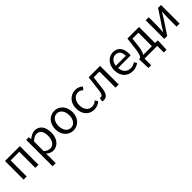

<svg xmlns="http://www.w3.org/2000/svg" viewBox="388 -2145 3963 3963"><g transform="rotate(-45 2369.0 -164.0)"><path d="M92 0H183V-469H435V0H526V-543H92Z M710 229H801V45L799 -50C848 -10 900 13 949 13C1074 13 1185 -94 1185 -280C1185 -447 1109 -557 969 -557C906 -557 845 -521 796 -481H793L785 -543H710ZM934 -63C898 -63 850 -78 801 -120V-405C854 -454 901 -480 947 -480C1050 -480 1090 -399 1090 -279C1090 -144 1024 -63 934 -63Z M1541 13C1674 13 1793 -91 1793 -271C1793 -452 1674 -557 1541 -557C1408 -557 1289 -452 1289 -271C1289 -91 1408 13 1541 13ZM1541 -63C1447 -63 1384 -146 1384 -271C1384 -396 1447 -481 1541 -481C1635 -481 1699 -396 1699 -271C1699 -146 1635 -63 1541 -63Z M2150 13C2215 13 2277 -12 2325 -56L2286 -117C2252 -86 2208 -63 2158 -63C2058 -63 1990 -146 1990 -271C1990 -396 2062 -481 2160 -481C2204 -481 2237 -461 2269 -432L2316 -493C2277 -527 2228 -557 2157 -557C2018 -557 1895 -452 1895 -271C1895 -91 2006 13 2150 13Z M2428 13C2507 13 2555 -47 2570 -168C2584 -268 2595 -369 2607 -469H2776V0H2868V-543H2535C2521 -425 2508 -308 2493 -191C2484 -110 2458 -75 2420 -75C2410 -75 2403 -77 2396 -79L2378 5C2394 10 2408 13 2428 13Z M3270 13C3344 13 3402 -12 3450 -43L3417 -103C3377 -76 3334 -60 3281 -60C3178 -60 3107 -134 3101 -250H3467C3469 -263 3471 -282 3471 -302C3471 -457 3393 -557 3255 -557C3129 -557 3010 -447 3010 -271C3010 -92 3126 13 3270 13ZM3100 -315C3111 -422 3179 -484 3256 -484C3341 -484 3391 -425 3391 -315Z M3738 -469H3912V-74H3658C3684 -113 3706 -177 3718 -285ZM4004 -74V-543H3666L3637 -302C3616 -127 3592 -90 3561 -74H3535V-17L3544 192H3623V0H3994V192H4073L4082 -17V-74Z M4199 0H4284L4490 -311C4510 -344 4541 -394 4562 -428H4566C4562 -357 4557 -284 4557 -227V0H4646V-543H4561L4355 -232C4335 -199 4304 -149 4283 -116H4279C4282 -186 4288 -259 4288 -316V-543H4199Z"/></g></svg>

Font: Noto Sans CJK TC Regular
Style: Regular
Weight: 400
Designer: Ryoko NISHIZUKA (kana & ideographs); Paul D. Hunt (Latin, Greek & Cyrillic); Wenlong ZHANG (bopomofo); Sandoll Communica
Foundry: Adobe Systems Incorporated
Version: Version 1.001;PS 1.001;hotconv 1.0.78;makeotf.lib2.5.61930